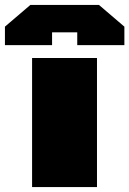

<svg xmlns="http://www.w3.org/2000/svg" viewBox="-86 -758 524 778"><path d="M-66 -575V-650L37 -738H315L418 -650V-575H227V-627H125V-575ZM44 0V-523H307V0Z"/></svg>

Font: Tomorrow ExtraBold
Style: Regular
Weight: 800
Designer: Tony de Marco, Monica Rizzolli
Foundry: Just in Type
Version: Version 2.002